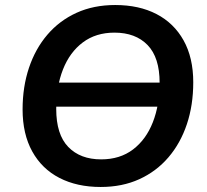

<svg xmlns="http://www.w3.org/2000/svg" viewBox="-20 -735 826 765"><path d="M139 -310 154 -406H685L669 -310ZM381 10Q287 10 217 -26Q147 -62 108.5 -131.5Q70 -201 70 -299Q70 -389 95.5 -465Q121 -541 169 -597Q217 -653 285 -684Q353 -715 439 -715Q534 -715 603.5 -679Q673 -643 711.5 -574Q750 -505 750 -407Q750 -316 724.5 -240Q699 -164 651 -108Q603 -52 535 -21Q467 10 381 10ZM383 -100Q458 -100 510 -139.5Q562 -179 589 -248Q616 -317 616 -405Q616 -506 568 -555.5Q520 -605 436 -605Q362 -605 310 -566Q258 -527 231 -458.5Q204 -390 204 -301Q204 -199 252 -149.5Q300 -100 383 -100Z"/></svg>

Font: Nunito ExtraLight
Style: Italic
Weight: 200
Italic angle: -9°
Designer: Vernon Adams
Foundry: Vernon Adams
Version: Version 3.602